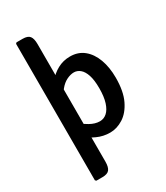

<svg xmlns="http://www.w3.org/2000/svg" viewBox="-230 -832 989 1143"><g transform="rotate(-30 265.0 -260.5)"><path d="M184.5 144Q184.5 181.5 171.2 198.5Q158 215.5 123 215.5H81L74.5 209V-729L81 -735.5H123Q158 -735.5 171.2 -718.8Q184.5 -702 184.5 -664ZM488 -258Q488 -164.5 459.5 -105.5Q431 -46.5 387 -18.8Q343 9 296.5 9Q249.5 9 207.5 -10.2Q165.5 -29.5 130.5 -56L145 -143Q174 -120 209 -100Q244 -80 277 -80Q304.5 -80 325.8 -99Q347 -118 359.2 -156.2Q371.5 -194.5 371.5 -252.5Q371.5 -309 360 -343.5Q348.5 -378 329.2 -394Q310 -410 287 -410Q263.5 -410 237.2 -397.2Q211 -384.5 188.2 -356.5Q165.5 -328.5 152.5 -281.5L128.5 -360Q137.5 -395 163.2 -428Q189 -461 228 -482.2Q267 -503.5 314 -503.5Q369.5 -503.5 408.2 -472Q447 -440.5 467.5 -385Q488 -329.5 488 -258Z"/></g></svg>

Font: Signika Light Medium
Style: Regular
Weight: 500
Version: Version 2.003;gftools[0.9.32]